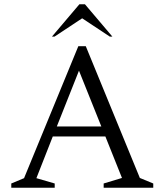

<svg xmlns="http://www.w3.org/2000/svg" viewBox="-20 -882 773 902"><path d="M33 0V-20L93 -45L348 -665H383L637 -46L700 -20V0H467V-20L553 -46L475 -241H228L151 -45L237 -20V0ZM247 -288H456L351 -550ZM224 -710 353 -862H379L508 -710H496L366 -796L236 -710Z"/></svg>

Font: Spectral SC Light
Style: Regular
Weight: 300
Designer: Jean-Baptiste Levee
Foundry: Production Type
Version: Version 2.001